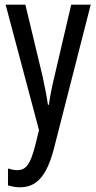

<svg xmlns="http://www.w3.org/2000/svg" viewBox="-20 -557 410 817"><path d="M4 -537 146 -3 129 65C109 141 92 167 53 167C41 167 27 164 14 160V232C32 237 48 240 64 240C137 240 178 191 208 81L366 -537H283L212 -233C201 -188 193 -148 188 -111H184C178 -153 169 -195 161 -233L88 -537Z"/></svg>

Font: Noto Sans Thai Looped ExtraCondensed
Style: Regular
Weight: 400
Width: 2
Designer: Sasikarn Vongin, Ben Mitchell
Foundry: The Fontpad Ltd
Version: Version 1.001